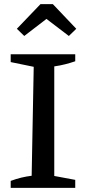

<svg xmlns="http://www.w3.org/2000/svg" viewBox="-20 -914 421 934"><path d="M32 0V-34Q59 -44 84 -50Q109 -56 134 -59L144 -589L32 -612V-650H346V-616Q323 -608 297.5 -601.5Q272 -595 244 -591V-58L346 -39V0ZM237 -894 351 -774 315 -739 206 -822 98 -739 62 -774 177 -894Z"/></svg>

Font: Piazzolla Medium
Style: Regular
Weight: 500
Designer: Juan Pablo del Peral
Foundry: Huerta Tipografica
Version: Version 1.330